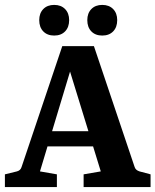

<svg xmlns="http://www.w3.org/2000/svg" viewBox="-26 -763 634 783"><path d="M150 -228H378L399 -166H133ZM523 -82Q527 -69 543 -64L588 -52V0H315V-52L385 -64L244 -522H275L137 -64L206 -52V0H-6V-52L43 -64Q58 -68 62 -82L228 -575H357ZM256 -681Q256 -652 239.5 -635Q223 -618 195 -618Q167 -618 150.5 -635Q134 -652 134 -681Q134 -709 150.5 -726Q167 -743 195 -743Q223 -743 239.5 -726Q256 -709 256 -681ZM452 -681Q452 -652 435.5 -635Q419 -618 391 -618Q363 -618 346.5 -635Q330 -652 330 -681Q330 -709 346.5 -726Q363 -743 391 -743Q419 -743 435.5 -726Q452 -709 452 -681Z"/></svg>

Font: Rasa
Style: Bold
Weight: 700
Designer: Anna Giedrys (Yrsa+Rasa design), David Brezina (Yrsa art-direction, Rasa art-direction, design)
Foundry: Rosetta Type Foundry
Version: Version 2.004